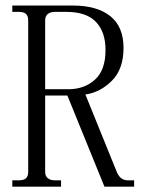

<svg xmlns="http://www.w3.org/2000/svg" viewBox="-20 -704 540 708"><path d="M435.5 -527.3Q435.5 -449.2 392.6 -406.2Q349.6 -363.3 294.9 -355.5L412.1 -66.4Q419.9 -50.8 429.7 -44.9Q439.5 -39.1 451.2 -39.1H474.6V-15.6H365.2L228.5 -351.6H146.5V-70.3Q146.5 -54.7 156.2 -46.9Q166 -39.1 181.6 -39.1H205.1V-15.6H25.4V-39.1H48.8Q68.4 -39.1 76.2 -46.9Q84 -54.7 84 -70.3V-628.9Q84 -644.5 76.2 -652.3Q68.4 -660.2 48.8 -660.2H25.4V-683.6H248Q337.9 -683.6 386.7 -644.5Q435.5 -605.5 435.5 -527.3ZM146.5 -375H232.4Q291 -375 330.1 -410.2Q369.1 -445.3 369.1 -519.5Q369.1 -585.9 334 -623Q298.8 -660.2 224.6 -660.2H181.6Q166 -660.2 156.2 -652.3Q146.5 -644.5 146.5 -628.9Z"/></svg>

Font: BabelStone Khitan Small Seal
Style: Regular
Weight: 400
Designer: Andrew West
Foundry: BabelStone
Version: Version 13.000